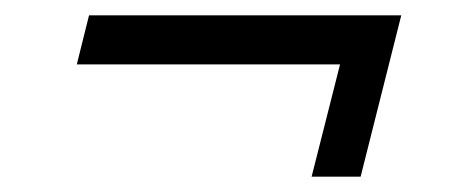

<svg xmlns="http://www.w3.org/2000/svg" viewBox="-20 -389 590 248"><path d="M382.5 -160.8 419.2 -305.8H79.2L95 -369.2H498.3L445.8 -160.8Z"/></svg>

Font: Funnel Sans Light Light
Style: Italic
Weight: 300
Italic angle: -14.036°
Version: Version 1.000